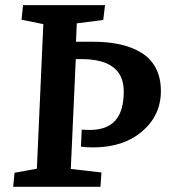

<svg xmlns="http://www.w3.org/2000/svg" viewBox="-20 -720 651 740"><path d="M294.9 -220.2Q308.1 -219.2 326.2 -219.2Q392.6 -219.2 424.8 -255.9Q457 -292.5 457 -367.2Q457 -492.2 293.9 -492.2H272L252.9 -68.8L371.1 -55.2L367.2 0H30.8L36.1 -54.2L122.1 -69.8L147 -627L63 -644L68.8 -700.2H384.8L377.9 -643.1L275.9 -629.9L272.9 -559.1H338.9Q397 -559.1 443.1 -548.8Q489.3 -538.6 525.1 -516.6Q561 -494.6 580.6 -457.3Q600.1 -419.9 600.1 -369.1Q600.1 -275.4 527.8 -213.6Q455.6 -151.9 338.9 -151.9Q311.5 -151.9 292 -154.8Z"/></svg>

Font: Literata Book
Style: Bold Italic
Weight: 700
Italic angle: -3°
Designer: Latin by Veronika Burian and Jose Scaglione. Greek by Irene Vlachou. Cyrillic by Vera Evstafieva
Foundry: TypeTogether
Version: Version 1.003;PS 001.003;hotconv 1.0.88;makeotf.lib2.5.64775